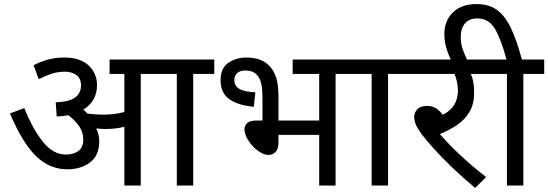

<svg xmlns="http://www.w3.org/2000/svg" viewBox="-20 -916 2707 948"><path d="M470 -218Q470 -148 424.5 -114Q379 -80 312 -80Q226 -80 159 -144Q92 -208 29 -356L100 -382Q143 -276 193 -214.5Q243 -153 305 -153Q343 -153 367 -170.5Q391 -188 391 -227Q391 -264 370.5 -293Q350 -322 318 -347Q291 -342 260 -341L255 -411Q323 -413 351.5 -435Q380 -457 380 -494Q380 -530 356.5 -546Q333 -562 302 -562Q265 -562 235 -552Q205 -542 171 -525L146 -594Q172 -608 210.5 -620Q249 -632 298 -632Q376 -632 417.5 -593Q459 -554 459 -495Q459 -417 392 -375Q403 -365 412 -355Q450 -350 486 -350Q518 -350 543 -353Q568 -356 594 -363V-551H521V-622H1038V-551H934V0H853V-551H675V0H594V-290Q570 -284 547 -281.5Q524 -279 498 -279Q481 -279 455 -282Q470 -252 470 -218Z M1197 -632Q1234 -632 1263 -621.5Q1292 -611 1314 -586Q1332 -567 1343.5 -533Q1355 -499 1355 -437V-321H1556V-551H1425V-622H1740V-551H1637V0H1556V-250H1355V-213Q1355 -180 1340.5 -165.5Q1326 -151 1306 -151Q1287 -151 1266 -163.5Q1245 -176 1227 -195.5Q1209 -215 1198 -237Q1187 -259 1187 -278Q1187 -296 1200.5 -308.5Q1214 -321 1247 -321H1276V-426Q1276 -473 1271 -498Q1266 -523 1255 -538Q1235 -568 1192 -568Q1165 -568 1151 -555Q1137 -542 1137 -521Q1137 -493 1160.5 -478Q1184 -463 1241 -460L1233 -389Q1158 -395 1113.5 -425.5Q1069 -456 1069 -520Q1069 -579 1107 -605.5Q1145 -632 1197 -632Z M1896 -551V0H1815V-551H1726V-622H1999V-551Z M2380 -42 2326 12Q2267 -37 2215 -87Q2163 -137 2123 -181Q2083 -225 2060 -256Q2038 -287 2031.5 -305Q2025 -323 2025 -340Q2025 -359 2040 -376Q2055 -393 2089 -393Q2114 -393 2132.5 -381.5Q2151 -370 2166 -349Q2205 -369 2223 -399Q2241 -429 2241 -468Q2241 -491 2236 -513.5Q2231 -536 2224 -551H1985V-622H2409V-551H2305Q2321 -516 2321 -458Q2321 -403 2299 -365Q2277 -327 2239 -300.5Q2201 -274 2152 -254Q2197 -202 2256.5 -146.5Q2316 -91 2380 -42Z M2209 -615Q2192 -650 2183 -682Q2174 -714 2174 -748Q2174 -813 2216 -854.5Q2258 -896 2333 -896Q2393 -896 2433 -867.5Q2473 -839 2502 -778.5Q2531 -718 2557 -622H2667V-551H2564V0H2483V-551H2394V-622H2481Q2453 -726 2422.5 -775.5Q2392 -825 2337 -825Q2297 -825 2276 -800.5Q2255 -776 2255 -733Q2255 -699 2265 -671.5Q2275 -644 2289 -615Z"/></svg>

Font: Noto Sans Living
Style: Regular
Weight: 400
Designer: Monotype Design Team
Foundry: Monotype Imaging Inc.
Version: Version 2.013; ttfautohint (v1.8.4.7-5d5b)